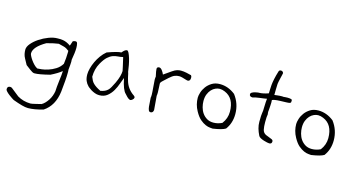

<svg xmlns="http://www.w3.org/2000/svg" viewBox="-81 -890 2704 1449"><g transform="rotate(15 1271.5 -166.0)"><path d="M424 -350Q426 -342 427 -334Q428 -326 428 -315Q428 -296 425 -272.5Q422 -249 417 -220Q418 -216 418 -204Q418 -193 416.5 -177.5Q415 -162 413 -141Q414 -136 414 -129.5Q414 -123 414 -115Q414 -89 411 -52Q408 -15 403 33Q389 146 310 198Q241 218 192 218Q172 218 143 210Q114 202 73 187Q69 185 57 177Q45 169 32.5 159.5Q20 150 10 139.5Q0 129 0 122Q0 98 22 98Q29 98 36 102L99 152Q144 179 201 180Q211 180 243 172L284 162Q297 155 309.5 142Q322 129 332.5 113Q343 97 350 78Q357 59 360 40V35Q360 26 362 5Q364 -16 367 -40.5Q370 -65 372.5 -87Q375 -109 375 -120Q342 -94 291 -69Q208 -48 174 -48Q169 -48 165 -48.5Q161 -49 154 -53Q147 -57 134 -66.5Q121 -76 99 -93L75 -137Q66 -153 62.5 -169.5Q59 -186 59 -203Q59 -226 80.5 -251.5Q102 -277 134.5 -298.5Q167 -320 204 -334Q241 -348 272 -348Q279 -348 290 -348Q301 -348 314.5 -346Q328 -344 343.5 -337.5Q359 -331 376 -319L389 -357Q402 -362 409 -362Q421 -362 424 -350ZM375 -278Q365 -286 354.5 -292Q344 -298 332 -301L292 -311Q275 -309 252 -304Q229 -299 200 -291Q108 -238 108 -187Q108 -180 114.5 -167Q121 -154 131.5 -139Q142 -124 155.5 -110Q169 -96 183 -89Q193 -89 216 -91.5Q239 -94 267 -103Q295 -112 322.5 -129Q350 -146 368 -175Q371 -198 373 -220.5Q375 -243 375 -265Z M940 -80Q949 -74 949 -66Q949 -58 939.5 -49.5Q930 -41 921 -40Q904 -47 895.5 -57Q887 -67 877 -77Q865 -88 854 -115.5Q843 -143 834 -189Q826 -171 816 -141.5Q806 -112 790 -84Q774 -56 749 -35.5Q724 -15 686 -15Q668 -15 651 -21.5Q634 -28 621 -36Q608 -44 600 -51Q592 -58 592 -58Q576 -74 567.5 -94.5Q559 -115 559 -144Q559 -165 566 -191.5Q573 -218 585.5 -245Q598 -272 616 -297Q634 -322 657 -341Q737 -370 765 -370Q787 -397 802 -397Q810 -397 817.5 -381.5Q825 -366 832 -343Q839 -320 844 -293Q849 -266 852 -242Q854 -238 856 -229Q858 -220 860 -210.5Q862 -201 864 -193Q866 -185 867 -183Q883 -118 940 -80ZM810 -237Q808 -247 802.5 -272.5Q797 -298 787 -340Q767 -335 747.5 -334Q728 -333 708.5 -326Q689 -319 669 -301Q649 -283 627 -244Q600 -196 600 -136Q606 -120 612.5 -108Q619 -96 629 -86.5Q639 -77 652.5 -68Q666 -59 687 -49Q707 -53 720 -59Q733 -65 743 -74.5Q753 -84 761.5 -99.5Q770 -115 782 -139Q797 -171 803.5 -195.5Q810 -220 810 -237Z M1317 -340Q1323 -334 1323 -321Q1323 -294 1302 -294Q1299 -294 1293 -296Q1251 -310 1234 -310Q1216 -310 1199 -303.5Q1182 -297 1159 -276Q1134 -253 1123 -243Q1112 -233 1108.5 -227Q1105 -221 1106 -215.5Q1107 -210 1107 -196Q1107 -186 1108 -173Q1109 -160 1109 -150Q1109 -142 1108.5 -135Q1108 -128 1107 -123L1116 -14Q1113 9 1094 9Q1083 9 1078.5 -1.5Q1074 -12 1072 -28Q1070 -44 1069.5 -62.5Q1069 -81 1067 -97Q1068 -102 1068.5 -107.5Q1069 -113 1069 -121Q1069 -126 1068.5 -132Q1068 -138 1068 -144L1062 -223Q1062 -227 1061.5 -230Q1061 -233 1061 -236Q1061 -244 1061.5 -250Q1062 -256 1063 -261Q1058 -283 1055.5 -297.5Q1053 -312 1053 -319Q1053 -335 1071 -335Q1082 -335 1093 -321Q1104 -307 1111 -290L1170 -331Q1190 -345 1205.5 -349.5Q1221 -354 1235 -354Q1257 -354 1280 -349Z M1677 -20Q1652 -4 1579 7Q1572 6 1557 5Q1542 4 1522 -4.5Q1502 -13 1480 -31.5Q1458 -50 1437 -88Q1423 -113 1416.5 -138.5Q1410 -164 1410 -190Q1410 -206 1417.5 -230.5Q1425 -255 1441.5 -277.5Q1458 -300 1484 -316Q1510 -332 1547 -332Q1611 -332 1667 -288Q1716 -224 1716 -143Q1716 -72 1677 -20ZM1594 -288Q1573 -297 1554 -297Q1538 -297 1521 -289.5Q1504 -282 1490 -267Q1476 -252 1467 -229.5Q1458 -207 1458 -177Q1458 -154 1464.5 -129Q1471 -104 1485 -84Q1499 -64 1520.5 -51Q1542 -38 1572 -38Q1606 -38 1639 -54Q1672 -97 1672 -149Q1672 -256 1594 -288Z M2098 -360Q2101 -355 2101 -350Q2101 -342 2099.5 -337.5Q2098 -333 2090 -331Q2082 -329 2065 -328.5Q2048 -328 2017 -327Q1968 -325 1955 -317Q1955 -312 1955.5 -307.5Q1956 -303 1956 -298Q1956 -286 1955 -274Q1954 -262 1953.5 -251.5Q1953 -241 1952 -233.5Q1951 -226 1951 -225Q1951 -220 1951.5 -215Q1952 -210 1953 -205Q1951 -197 1950 -181.5Q1949 -166 1949 -143Q1949 -108 1954 -85Q1959 -62 1980 -51L2025 -33Q2040 -28 2040 -16Q2040 4 2020 4Q2015 4 2002.5 1.5Q1990 -1 1976 -5.5Q1962 -10 1949.5 -16.5Q1937 -23 1933 -32Q1920 -58 1913 -83Q1906 -108 1906 -134Q1906 -165 1907 -180Q1908 -195 1909.5 -204Q1911 -213 1912 -222Q1913 -231 1913 -251Q1913 -273 1914.5 -289.5Q1916 -306 1917 -317Q1909 -315 1894 -313Q1879 -311 1862.5 -309Q1846 -307 1831 -304Q1816 -301 1809 -298Q1784 -298 1784 -317Q1784 -326 1794 -331.5Q1804 -337 1815 -340Q1826 -343 1835 -344Q1844 -345 1842 -345H1847Q1876 -345 1920 -360Q1921 -376 1921 -391.5Q1921 -407 1923 -427Q1925 -447 1930.5 -474Q1936 -501 1948 -540Q1952 -550 1964 -550Q1979 -550 1984 -535Q1984 -533 1981 -520.5Q1978 -508 1974.5 -493Q1971 -478 1968 -464Q1965 -450 1965 -446Q1964 -423 1963.5 -401Q1963 -379 1963 -359Q1966 -359 1984.5 -361.5Q2003 -364 2023 -364Q2027 -364 2029 -363.5Q2031 -363 2033 -363Q2043 -364 2051 -364.5Q2059 -365 2066 -365Q2088 -365 2098 -360Z M2446 -20Q2421 -4 2348 7Q2341 6 2326 5Q2311 4 2291 -4.5Q2271 -13 2249 -31.5Q2227 -50 2206 -88Q2192 -113 2185.5 -138.5Q2179 -164 2179 -190Q2179 -206 2186.5 -230.5Q2194 -255 2210.5 -277.5Q2227 -300 2253 -316Q2279 -332 2316 -332Q2380 -332 2436 -288Q2485 -224 2485 -143Q2485 -72 2446 -20ZM2363 -288Q2342 -297 2323 -297Q2307 -297 2290 -289.5Q2273 -282 2259 -267Q2245 -252 2236 -229.5Q2227 -207 2227 -177Q2227 -154 2233.5 -129Q2240 -104 2254 -84Q2268 -64 2289.5 -51Q2311 -38 2341 -38Q2375 -38 2408 -54Q2441 -97 2441 -149Q2441 -256 2363 -288Z"/></g></svg>

Font: Gaegu Light
Style: Regular
Weight: 300
Designer: JIKJI
Foundry: JIKJI
Version: Version 1.00